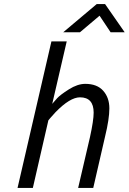

<svg xmlns="http://www.w3.org/2000/svg" viewBox="-20 -921 631 941"><path d="M398 -510Q456 -510 486 -476Q516 -442 516 -390Q516 -338 495 -252L437 0H363L421 -249Q439 -331 439 -369Q439 -444 372 -444Q323 -444 252 -371Q236 -354 226 -342L217 -331L141 0H66L232 -718H307L236 -412Q245 -423 260 -439.5Q275 -456 317.5 -483Q360 -510 398 -510ZM290 -763 454 -901H495L591 -763H522L468 -844L372 -763Z"/></svg>

Font: Titillium Web
Style: Italic
Weight: 400
Italic angle: -13°
Version: Version 1.002;PS 57.000;hotconv 1.0.70;makeotf.lib2.5.55311